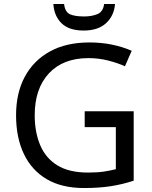

<svg xmlns="http://www.w3.org/2000/svg" viewBox="-20 -938 768 968"><path d="M407 -377H654V-27Q596 -8 537 1Q478 10 403 10Q292 10 216 -34.5Q140 -79 100.5 -161.5Q61 -244 61 -357Q61 -469 105 -551Q149 -633 231.5 -678.5Q314 -724 431 -724Q491 -724 544.5 -713Q598 -702 644 -682L610 -604Q572 -621 524.5 -633Q477 -645 426 -645Q298 -645 226.5 -568Q155 -491 155 -357Q155 -272 182.5 -206.5Q210 -141 269 -104.5Q328 -68 424 -68Q471 -68 504 -73Q537 -78 564 -85V-297H407ZM560 -918Q555 -858 514.5 -821Q474 -784 402 -784Q328 -784 290.5 -820.5Q253 -857 249 -918H303Q308 -877 333 -866Q358 -855 404 -855Q443 -855 471.5 -867Q500 -879 505 -918Z"/></svg>

Font: Noto Sans Kharoshthi
Style: Regular
Weight: 400
Designer: Monotype Design Team
Foundry: Monotype Imaging Inc.
Version: Version 2.004; ttfautohint (v1.8.4.7-5d5b)